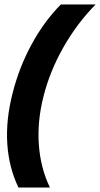

<svg xmlns="http://www.w3.org/2000/svg" viewBox="-20 -695 451 865"><path d="M63.3 150Q20 60.8 12.9 -46.7Q5.8 -154.2 36.7 -275Q65.8 -390.8 122.1 -494.6Q178.3 -598.3 254.2 -675H410.8Q325.8 -588.3 265 -480.8Q204.2 -373.3 175.8 -260Q147.5 -148.3 155 -43.3Q162.5 61.7 205 150Z"/></svg>

Font: Funnel Sans Light ExtraBold
Style: Italic
Weight: 800
Italic angle: -14.036°
Version: Version 1.000